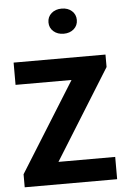

<svg xmlns="http://www.w3.org/2000/svg" viewBox="-60 -937 668 981"><g transform="rotate(-5 274.5 -446.5)"><path d="M500.5 -114.3V0H26.4V-66.9L312.5 -525.4H25.4V-639.6H496.6V-575.7L209.5 -114.3ZM366.2 -828.6Q366.2 -800.3 345.7 -782.2Q325.2 -764.2 293.7 -764.2Q262.2 -764.2 241.5 -782.2Q220.7 -800.3 220.7 -828.6Q220.7 -856.9 241.2 -875Q261.7 -893.1 293.7 -893.1Q325.7 -893.1 345.9 -875Q366.2 -856.9 366.2 -828.6Z"/></g></svg>

Font: Yantramanav Black
Style: Regular
Weight: 900
Version: Version 1.001;PS 1.0;hotconv 1.0.72;makeotf.lib2.5.5900; ttf